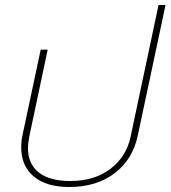

<svg xmlns="http://www.w3.org/2000/svg" viewBox="-20 -734 683 769"><path d="M65 -143Q65 -171 70 -192L143 -535H171L97 -186Q92 -159 92 -140Q92 -78 135 -43.5Q178 -9 262 -9Q358 -9 422 -57.5Q486 -106 503 -186L615 -714H643L532 -192Q512 -96 439.5 -40.5Q367 15 257 15Q166 15 115.5 -27Q65 -69 65 -143Z"/></svg>

Font: Prompt Thin
Style: Italic
Weight: 250
Italic angle: -12°
Designer: Katatrad Team
Foundry: CadsonDemak
Version: Version 1.001